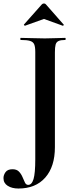

<svg xmlns="http://www.w3.org/2000/svg" viewBox="-77 -843 436 1105"><path d="M298 -625Q301 -625 301 -619Q301 -613 298 -613Q273 -613 260 -607Q247 -601 243 -586Q239 -571 239 -542V4Q239 116 183.5 179Q128 242 29 242Q-8 242 -32.5 226.5Q-57 211 -57 182Q-57 164 -45 147.5Q-33 131 -5 131Q19 131 32 144.5Q45 158 52.5 176Q60 194 66.5 207.5Q73 221 85 221Q106 221 116 187.5Q126 154 126 74V-544Q126 -573 120 -587.5Q114 -602 96 -607.5Q78 -613 42 -613Q40 -613 40 -619Q40 -625 42 -625Q73 -625 108 -623.5Q143 -622 181 -622Q216 -622 245.5 -623.5Q275 -625 298 -625ZM61 -702 164 -818Q169 -823 176 -823Q183 -823 187 -818L289 -702Q292 -701 289 -697.5Q286 -694 284 -695L176 -734L67 -695Q66 -694 62.5 -697.5Q59 -701 61 -702Z"/></svg>

Font: Cormorant Infant Light
Style: Regular
Weight: 300
Designer: Christian Thalmann (Catharsis Fonts)
Foundry: Catharsis Fonts
Version: Version 4.001